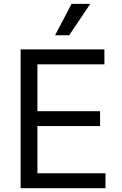

<svg xmlns="http://www.w3.org/2000/svg" viewBox="-20 -986 638 1006"><path d="M532.7 0H88.1V-727.3H527V-649.1H176.1V-403.4H504.3V-325.3H176.1V-78.1H532.7ZM342.3 -801.1H268.5L355.1 -965.9H453.1Z"/></svg>

Font: Linik Sans
Style: Regular
Weight: 400
Designer: Rasmus Andersson (font), Marc Monis (original base), Kil Hyung-jin (Pretendard portions), Cristiano Sobral (main changes
Foundry: rsms
Version: Version 3.018;May 31, 2022;FontCreator 14.0.0.2814 64-bit; t